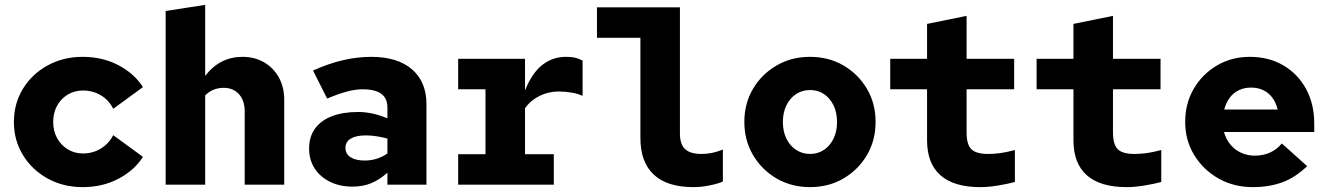

<svg xmlns="http://www.w3.org/2000/svg" viewBox="-20 -757 5440 787"><path d="M319 10Q238.9 10 175 -25.4Q111.1 -60.8 74 -121.4Q37 -182 37 -256.8Q37 -332.7 74 -393.1Q111.1 -453.5 175 -488.7Q238.9 -524 319 -524Q400 -524 465 -490Q530 -456 566 -400L444 -311Q427 -346 394 -366Q361 -386 320 -386Q285 -386 257.4 -369.1Q229.7 -352.3 213.8 -323.4Q198 -294.4 198 -256.9Q198 -220 214 -191Q230 -162 257.6 -145Q285.2 -128 320 -128Q361 -128 394 -148.5Q427 -169 444 -203L566 -114Q530 -58 465 -24Q400 10 319 10Z M659 0V-712L821 -737V-446Q881 -524 974 -524Q1024 -524 1062.5 -501.5Q1101 -479 1123 -439.5Q1145 -400 1145 -348V0H983V-301Q983 -345 959.5 -371Q936 -397 897 -397Q875 -397 856 -389.5Q837 -382 821 -366V0Z M1425 8Q1373 8 1332.5 -12Q1292 -32 1269.5 -67Q1247 -102 1247 -148Q1247 -196 1271 -229.5Q1295 -263 1340 -280.5Q1385 -298 1448 -298Q1476 -298 1505 -292Q1534 -286 1568 -272V-316Q1568 -354 1543 -372.5Q1518 -391 1466 -391Q1437 -391 1401.5 -381.5Q1366 -372 1321 -353L1263 -468Q1328 -497 1386.5 -510.5Q1445 -524 1502 -524Q1609 -524 1668.5 -473Q1728 -422 1728 -330V0H1568V-49Q1534 -19 1500 -5.5Q1466 8 1425 8ZM1396 -151Q1396 -126 1417 -112.5Q1438 -99 1475 -99Q1501 -99 1524.5 -106.5Q1548 -114 1568 -128V-189Q1546 -195 1523.5 -198.5Q1501 -202 1479 -202Q1440 -202 1418 -189Q1396 -176 1396 -151Z M1858 0V-125H1970V-391H1858V-516H2132V-386Q2160 -457 2202.5 -490.5Q2245 -524 2299 -524Q2322 -524 2335.5 -521Q2349 -518 2368 -509V-364Q2349 -373 2322.5 -377.5Q2296 -382 2270 -382Q2228 -382 2191 -363.5Q2154 -345 2132 -313V-125H2250V0Z M2822 10Q2715 10 2660 -41Q2605 -92 2605 -192V-602H2427V-727H2767V-209Q2767 -166 2788 -146Q2809 -126 2855 -126Q2877 -126 2897.5 -130Q2918 -134 2943 -144V-13Q2927 -5 2891 2.5Q2855 10 2822 10Z M3300.5 10Q3224 10 3163.2 -25.4Q3102.4 -60.8 3066.7 -121.4Q3031 -182 3031 -257.5Q3031 -333 3066.7 -393.1Q3102.3 -453.2 3163.2 -488.6Q3224 -524 3300 -524Q3377 -524 3437.5 -488.6Q3498 -453.2 3533.5 -393.1Q3569 -333 3569 -257.3Q3569 -181.5 3533.5 -121.3Q3498 -61 3437.5 -25.5Q3377 10 3300.5 10ZM3300.4 -126Q3333 -126 3358 -143Q3383 -160 3397 -189.5Q3411 -219 3411 -257Q3411 -295 3397 -324.5Q3383 -354 3358 -371Q3333 -388 3300.4 -388Q3268.4 -388 3242.7 -371Q3217 -354 3203 -324.3Q3189 -294.5 3189 -257Q3189 -219 3203 -189.5Q3217 -160 3242.7 -143Q3268.4 -126 3300.4 -126Z M3998 10Q3890 10 3835 -38.5Q3780 -87 3780 -182V-391H3629V-516H3780V-659L3942 -692V-516H4137V-391H3942V-214Q3942 -165 3961.5 -145.5Q3981 -126 4030 -126Q4052 -126 4077 -129Q4102 -132 4140 -142V-11Q4110 -3 4070.5 3.5Q4031 10 3998 10Z M4598 10Q4490 10 4435 -38.5Q4380 -87 4380 -182V-391H4229V-516H4380V-659L4542 -692V-516H4737V-391H4542V-214Q4542 -165 4561.5 -145.5Q4581 -126 4630 -126Q4652 -126 4677 -129Q4702 -132 4740 -142V-11Q4710 -3 4670.5 3.5Q4631 10 4598 10Z M5115 10Q5037 10 4974.5 -25.5Q4912 -61 4875 -121.5Q4838 -182 4838 -257Q4838 -333 4873 -393Q4908 -453 4968 -488.5Q5028 -524 5103 -524Q5181 -524 5240.5 -489Q5300 -454 5333.5 -392.5Q5367 -331 5367 -251V-216H4997Q5005 -187 5023 -165Q5041 -143 5067 -131Q5093 -119 5123 -119Q5158 -119 5186.5 -132Q5215 -145 5234 -169L5338 -76Q5289 -29 5235.5 -9.5Q5182 10 5115 10ZM4998 -308H5217Q5210 -337 5195 -357Q5180 -377 5158 -387.5Q5136 -398 5108 -398Q5081 -398 5058.5 -387.5Q5036 -377 5021 -357Q5006 -337 4998 -308Z"/></svg>

Font: Red Hat Mono VF Light
Style: Regular
Weight: 300
Monospace: yes
Designer: Pentagram, MCKL
Foundry: Pentagram, MCKL
Version: Version 1.023